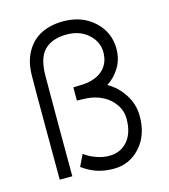

<svg xmlns="http://www.w3.org/2000/svg" viewBox="-113 -836 829 942"><g transform="rotate(-15 301.5 -364.5)"><path d="M346.2 17.1Q299.8 16.6 263.2 4.2Q226.6 -8.3 190.9 -34.2L219.2 -92.8Q246.1 -73.2 279.3 -61.5Q312.5 -49.8 342.8 -49.8Q401.9 -49.8 437 -90.8Q472.2 -131.8 472.2 -203.1Q472.2 -244.6 449 -277.8Q425.8 -311 389.2 -329.6Q352.5 -348.1 310.1 -351.1Q302.7 -351.6 284.9 -352.1Q267.1 -352.5 259.8 -353V-419.9Q267.1 -420.4 284.9 -420.9Q302.7 -421.4 310.1 -421.9Q375 -426.3 410.9 -459.7Q446.8 -493.2 446.8 -548.8Q446.8 -602.1 404.1 -640.6Q361.3 -679.2 294.9 -679.2Q222.2 -679.2 182.4 -640.9Q142.6 -602.5 142.1 -509.8Q141.1 -266.1 142.1 0H78.1Q78.1 -22 77.6 -252.4Q77.1 -482.9 78.1 -527.8Q78.6 -599.1 107.4 -649.2Q136.2 -699.2 184.1 -722.7Q231.9 -746.1 294.9 -746.1Q390.1 -746.1 451.7 -689.2Q513.2 -632.3 513.2 -548.8Q513.2 -496.1 488.3 -454.6Q463.4 -413.1 423.8 -388.2Q472.7 -360.8 505.4 -310.3Q538.1 -259.8 538.1 -199.2Q538.1 -102.5 483.2 -42.2Q428.2 18.1 346.2 17.1Z"/></g></svg>

Font: Kreadon
Style: Regular
Weight: 400
Designer: kohakuno
Foundry: StudioGnu
Version: Version 1.000;Glyphs 3.1.2 (3151)